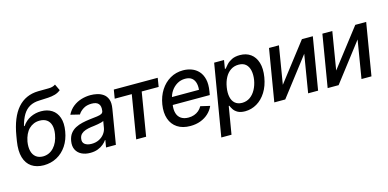

<svg xmlns="http://www.w3.org/2000/svg" viewBox="-84 -1244 3928 1943"><g transform="rotate(-15 1880.5 -272.5)"><path d="M550.3 -748.5 582 -681.6Q554.2 -659.2 521.7 -649.9Q489.3 -640.6 448.7 -638.2Q408.2 -635.7 356 -633.8Q296.4 -632.3 254.2 -608.6Q211.9 -585 184.1 -539.1Q156.2 -493.2 138.2 -423.3H145Q180.2 -474.1 231.9 -499.3Q283.7 -524.4 343.3 -524.4Q408.7 -524.4 455.3 -494.6Q502 -464.8 522 -406.7Q542 -348.6 527.8 -264.6Q513.7 -179.7 472.4 -117.9Q431.2 -56.2 369.4 -22.7Q307.6 10.7 231.9 11.2Q155.3 10.7 104.5 -23.9Q53.7 -58.6 33.7 -126.7Q13.7 -194.8 29.8 -295.4L38.6 -348.6Q69.8 -536.1 152.3 -630.4Q234.9 -724.6 368.2 -727.5Q432.6 -729 476.8 -728.5Q521 -728 550.3 -748.5ZM246.1 -77.6Q313 -78.1 359.6 -127.9Q406.2 -177.7 420.4 -262.7Q429.7 -317.9 418.7 -356.7Q407.7 -395.5 378.7 -416Q349.6 -436.5 304.7 -436.5Q271.5 -436.5 243.2 -424.8Q214.8 -413.1 192.4 -390.9Q169.9 -368.7 154.8 -336.4Q139.6 -304.2 131.8 -262.7Q123 -206.5 133.5 -165Q144 -123.5 172.9 -100.8Q201.7 -78.1 246.1 -77.6Z M717.8 11.7Q666 11.7 627.4 -7.6Q588.9 -26.9 570.3 -64Q551.8 -101.1 560.5 -154.3Q568.4 -200.7 591.1 -230.5Q613.8 -260.3 647 -277.6Q680.2 -294.9 718.8 -303.7Q757.3 -312.5 796.9 -317.4Q846.7 -322.8 877.7 -326.9Q908.7 -331.1 924.3 -339.4Q939.9 -347.7 943.4 -366.7V-369.1Q950.7 -415.5 929.9 -440.9Q909.2 -466.3 857.9 -466.3Q804.7 -466.3 768.8 -443.1Q732.9 -419.9 715.8 -390.6L621.1 -413.6Q646.5 -463.4 685.8 -493.9Q725.1 -524.4 772.5 -538.6Q819.8 -552.7 868.7 -552.7Q901.4 -552.7 936.5 -545.2Q971.7 -537.6 1000.7 -517.3Q1029.8 -497.1 1043.9 -459.5Q1058.1 -421.9 1047.9 -362.3L987.8 0H884.8L897.5 -74.7H893.1Q879.9 -54.7 856 -34.7Q832 -14.6 797.6 -1.5Q763.2 11.7 717.8 11.7ZM754.4 -73.2Q798.8 -73.2 833 -90.6Q867.2 -107.9 888.4 -136.2Q909.7 -164.6 915 -196.3L926.8 -267.1Q919.9 -261.7 903.1 -257.1Q886.2 -252.4 865.2 -248.8Q844.2 -245.1 824 -242.4Q803.7 -239.7 791 -238.3Q759.8 -233.9 732.7 -224.9Q705.6 -215.8 687.5 -198.5Q669.4 -181.2 665 -152.8Q657.7 -113.3 683.3 -93.3Q709 -73.2 754.4 -73.2Z M1097.2 -454.1 1112.3 -545.9H1572.3L1557.6 -454.1H1379.9L1304.7 0H1200.7L1275.9 -454.1Z M1767.1 11.2Q1685.5 11.2 1631.6 -24.4Q1577.6 -60.1 1555.7 -124Q1533.7 -188 1547.4 -273.4Q1561 -356.4 1601.3 -419.2Q1641.6 -481.9 1702.4 -517.3Q1763.2 -552.7 1837.9 -552.7Q1885.3 -552.7 1927.2 -537.1Q1969.2 -521.5 1999.5 -488.3Q2029.8 -455.1 2042.2 -402.8Q2054.7 -350.6 2042 -276.4L2036.1 -240.7H1602.1L1615.2 -320.3H1995.1L1940.9 -295.9Q1949.7 -346.7 1941.4 -384.5Q1933.1 -422.4 1907.5 -443.6Q1881.8 -464.8 1836.9 -464.8Q1790 -464.8 1752.2 -442.1Q1714.4 -419.4 1689.7 -382.8Q1665 -346.2 1657.7 -303.2L1648.9 -249Q1640.1 -193.4 1651.9 -154.8Q1663.6 -116.2 1694.1 -96.2Q1724.6 -76.2 1771 -76.2Q1802.7 -76.2 1829.8 -85.7Q1856.9 -95.2 1878.2 -113Q1899.4 -130.9 1913.6 -156.7L2011.7 -133.8Q1992.2 -89.8 1957 -57.4Q1921.9 -24.9 1873.8 -6.8Q1825.7 11.2 1767.1 11.2Z M2037.6 204.1 2163.6 -545.9H2267.1L2252.4 -457H2260.7Q2273.4 -474.1 2294.2 -496.6Q2314.9 -519 2349.1 -535.9Q2383.3 -552.7 2434.1 -552.7Q2500 -552.7 2545.9 -519.5Q2591.8 -486.3 2611.1 -423.3Q2630.4 -360.4 2615.7 -271.5Q2601.1 -183.6 2561.3 -120.4Q2521.5 -57.1 2464.4 -23.4Q2407.2 10.3 2340.8 10.7Q2291.5 10.3 2262.9 -6.3Q2234.4 -22.9 2220.2 -45.4Q2206.1 -67.9 2198.7 -85H2192.9L2144.5 204.1ZM2333 -79.6Q2380.4 -80.1 2416.3 -105.2Q2452.1 -130.4 2475.8 -174.1Q2499.5 -217.8 2508.8 -272.5Q2517.1 -326.7 2508.1 -369.6Q2499 -412.6 2471.7 -437.5Q2444.3 -462.4 2396 -462.4Q2349.6 -462.4 2313.7 -438.7Q2277.8 -415 2254.6 -372.3Q2231.4 -329.6 2222.2 -272.5Q2212.9 -215.3 2222.2 -171.9Q2231.4 -128.4 2259.3 -104.2Q2287.1 -80.1 2333 -79.6Z M2776.9 -149.4 3083 -545.9H3197.3L3106.4 0H3002L3067.4 -397L2762.2 0H2647.5L2738.3 -545.9H2842.3Z M3335.9 -149.4 3642.1 -545.9H3756.3L3665.5 0H3561L3626.5 -397L3321.3 0H3206.5L3297.4 -545.9H3401.4Z"/></g></svg>

Font: Inter Tight Medium
Style: Italic
Weight: 500
Italic angle: -9.39999°
Designer: Rasmus Andersson
Foundry: rsms
Version: Version 3.004